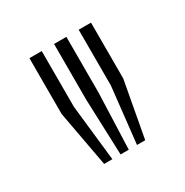

<svg xmlns="http://www.w3.org/2000/svg" viewBox="-80 -867 390 405"><g transform="rotate(-30 115.0 -664.0)"><path d="M145 -528 160 -664V-800H190V-664L165 -528ZM65 -528 40 -664V-800H70V-664L85 -528ZM105 -528 100 -664V-800H130V-664L125 -528Z"/></g></svg>

Font: Big Shoulders Inline Display Black
Style: Regular
Weight: 900
Designer: Patric King
Foundry: XO Type Co
Version: Version 1.000